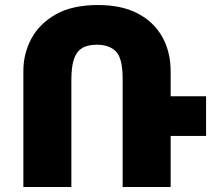

<svg xmlns="http://www.w3.org/2000/svg" viewBox="-20 -744 859 764"><path d="M73 0V-462Q73 -531 105 -590.5Q137 -650 202.5 -687Q268 -724 370 -724Q464 -724 528 -690.5Q592 -657 625.5 -597.5Q659 -538 659 -460V0H468V-432Q468 -511 442 -538.5Q416 -566 365 -566Q327 -566 305 -551.5Q283 -537 273.5 -506.5Q264 -476 264 -427V0ZM642 -361H800V-203H642Z"/></svg>

Font: Noto Sans Armenian Black
Style: Regular
Weight: 900
Version: Version 2.007